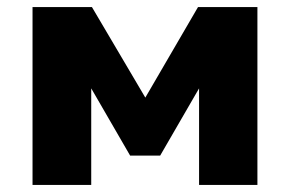

<svg xmlns="http://www.w3.org/2000/svg" viewBox="-20 -523 820 543"><path d="M72 0V-503H240L391 -247L540 -503H708V0H543V-280H547L433 -83H348L234 -280H238V0Z"/></svg>

Font: Nunito Sans 8pt Black
Style: Regular
Weight: 900
Version: Version 3.101;gftools[0.9.27]